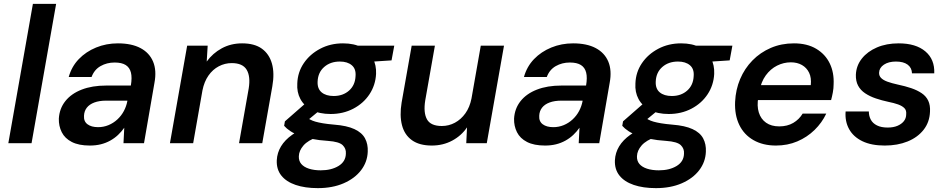

<svg xmlns="http://www.w3.org/2000/svg" viewBox="-20 -740 4892 992"><path d="M23 0 150 -720H270L143 0Z M444 12Q387 12 351 -6.5Q315 -25 299 -57Q283 -89 284 -127Q287 -179 317.5 -217.5Q348 -256 402 -277Q456 -298 529 -298H656Q663 -339 656.5 -365Q650 -391 629.5 -404Q609 -417 572 -417Q532 -417 499.5 -398.5Q467 -380 453 -342H335Q350 -396 387 -434.5Q424 -473 476.5 -494.5Q529 -516 589 -516Q660 -516 706 -491.5Q752 -467 771 -421.5Q790 -376 778 -312L724 0H618L622 -80Q608 -60 590 -43Q572 -26 549.5 -13.5Q527 -1 501 5.5Q475 12 444 12ZM487 -83Q515 -83 540.5 -93.5Q566 -104 586.5 -123Q607 -142 620 -166.5Q633 -191 638 -218V-220H529Q493 -220 467.5 -210.5Q442 -201 428.5 -183.5Q415 -166 414 -142Q412 -113 432 -98Q452 -83 487 -83Z M858 0 947 -504H1053L1048 -422Q1079 -465 1126 -490.5Q1173 -516 1231 -516Q1295 -516 1333 -488.5Q1371 -461 1385 -411.5Q1399 -362 1387 -294L1335 0H1215L1265 -283Q1275 -345 1254.5 -379.5Q1234 -414 1177 -414Q1142 -414 1110.5 -397.5Q1079 -381 1057 -349.5Q1035 -318 1026 -273L978 0Z M1622 232Q1556 232 1507.5 215.5Q1459 199 1433.5 167Q1408 135 1410 88Q1412 49 1432 16Q1452 -17 1489.5 -43.5Q1527 -70 1579 -90L1622 -33Q1571 -15 1548 11.5Q1525 38 1524 67Q1523 91 1536.5 107Q1550 123 1576 131.5Q1602 140 1637 140Q1692 140 1729 117.5Q1766 95 1767 54Q1769 28 1750.5 10Q1732 -8 1675 -12Q1628 -15 1591 -22.5Q1554 -30 1526.5 -40Q1499 -50 1479.5 -63Q1460 -76 1448 -90L1452 -113L1572 -218L1655 -189L1518 -76L1559 -137Q1570 -129 1582 -122.5Q1594 -116 1609.5 -111.5Q1625 -107 1648.5 -103Q1672 -99 1707 -96Q1772 -91 1811 -73Q1850 -55 1866 -25Q1882 5 1880 44Q1878 97 1845.5 139.5Q1813 182 1755.5 207Q1698 232 1622 232ZM1688 -151Q1630 -151 1590.5 -172Q1551 -193 1532 -228.5Q1513 -264 1516 -309Q1518 -367 1549.5 -413.5Q1581 -460 1634 -488Q1687 -516 1752 -516Q1810 -516 1849 -495Q1888 -474 1906.5 -438.5Q1925 -403 1923 -358Q1920 -300 1889 -253Q1858 -206 1805.5 -178.5Q1753 -151 1688 -151ZM1704 -244Q1752 -244 1783.5 -272Q1815 -300 1817 -347Q1820 -384 1797.5 -403Q1775 -422 1736 -422Q1687 -422 1655 -394Q1623 -366 1621 -319Q1619 -282 1641.5 -263Q1664 -244 1704 -244ZM1818 -416 1810 -504H2017L2003 -428Z M2211 12Q2147 12 2108.5 -15.5Q2070 -43 2057 -93Q2044 -143 2055 -210L2107 -504H2227L2177 -221Q2167 -158 2186 -123.5Q2205 -89 2263 -89Q2299 -89 2330.5 -106Q2362 -123 2384.5 -154.5Q2407 -186 2416 -231L2464 -504H2584L2495 0H2389L2393 -82Q2364 -39 2316.5 -13.5Q2269 12 2211 12Z M2796 12Q2739 12 2703 -6.5Q2667 -25 2651 -57Q2635 -89 2636 -127Q2639 -179 2669.5 -217.5Q2700 -256 2754 -277Q2808 -298 2881 -298H3008Q3015 -339 3008.5 -365Q3002 -391 2981.5 -404Q2961 -417 2924 -417Q2884 -417 2851.5 -398.5Q2819 -380 2805 -342H2687Q2702 -396 2739 -434.5Q2776 -473 2828.5 -494.5Q2881 -516 2941 -516Q3012 -516 3058 -491.5Q3104 -467 3123 -421.5Q3142 -376 3130 -312L3076 0H2970L2974 -80Q2960 -60 2942 -43Q2924 -26 2901.5 -13.5Q2879 -1 2853 5.5Q2827 12 2796 12ZM2839 -83Q2867 -83 2892.5 -93.5Q2918 -104 2938.5 -123Q2959 -142 2972 -166.5Q2985 -191 2990 -218V-220H2881Q2845 -220 2819.5 -210.5Q2794 -201 2780.5 -183.5Q2767 -166 2766 -142Q2764 -113 2784 -98Q2804 -83 2839 -83Z M3369 232Q3303 232 3254.5 215.5Q3206 199 3180.5 167Q3155 135 3157 88Q3159 49 3179 16Q3199 -17 3236.5 -43.5Q3274 -70 3326 -90L3369 -33Q3318 -15 3295 11.5Q3272 38 3271 67Q3270 91 3283.5 107Q3297 123 3323 131.5Q3349 140 3384 140Q3439 140 3476 117.5Q3513 95 3514 54Q3516 28 3497.5 10Q3479 -8 3422 -12Q3375 -15 3338 -22.5Q3301 -30 3273.5 -40Q3246 -50 3226.5 -63Q3207 -76 3195 -90L3199 -113L3319 -218L3402 -189L3265 -76L3306 -137Q3317 -129 3329 -122.5Q3341 -116 3356.5 -111.5Q3372 -107 3395.5 -103Q3419 -99 3454 -96Q3519 -91 3558 -73Q3597 -55 3613 -25Q3629 5 3627 44Q3625 97 3592.5 139.5Q3560 182 3502.5 207Q3445 232 3369 232ZM3435 -151Q3377 -151 3337.5 -172Q3298 -193 3279 -228.5Q3260 -264 3263 -309Q3265 -367 3296.5 -413.5Q3328 -460 3381 -488Q3434 -516 3499 -516Q3557 -516 3596 -495Q3635 -474 3653.5 -438.5Q3672 -403 3670 -358Q3667 -300 3636 -253Q3605 -206 3552.5 -178.5Q3500 -151 3435 -151ZM3451 -244Q3499 -244 3530.5 -272Q3562 -300 3564 -347Q3567 -384 3544.5 -403Q3522 -422 3483 -422Q3434 -422 3402 -394Q3370 -366 3368 -319Q3366 -282 3388.5 -263Q3411 -244 3451 -244ZM3565 -416 3557 -504H3764L3750 -428Z M3989 12Q3922 12 3873 -16Q3824 -44 3799.5 -95Q3775 -146 3778 -214Q3781 -277 3804 -331.5Q3827 -386 3867.5 -427.5Q3908 -469 3962.5 -492.5Q4017 -516 4082 -516Q4150 -516 4197 -488Q4244 -460 4267 -412.5Q4290 -365 4287 -304Q4287 -284 4283 -262.5Q4279 -241 4274 -223H3864L3878 -300H4169Q4173 -338 4160.5 -364Q4148 -390 4123.5 -404Q4099 -418 4066 -418Q4029 -418 3995 -401Q3961 -384 3936.5 -350.5Q3912 -317 3903 -266L3898 -237Q3890 -193 3900.5 -159Q3911 -125 3938 -106Q3965 -87 4006 -87Q4048 -87 4078.5 -105Q4109 -123 4127 -153H4249Q4227 -106 4188.5 -68.5Q4150 -31 4099.5 -9.5Q4049 12 3989 12Z M4551 12Q4482 12 4435.5 -10.5Q4389 -33 4367 -73Q4345 -113 4349 -164H4469Q4469 -141 4479 -122Q4489 -103 4511 -92Q4533 -81 4566 -81Q4596 -81 4617 -90Q4638 -99 4650 -114Q4662 -129 4662 -150Q4664 -170 4652.5 -181.5Q4641 -193 4620 -200.5Q4599 -208 4569 -214Q4536 -221 4505 -231.5Q4474 -242 4450 -258Q4426 -274 4413.5 -297.5Q4401 -321 4402 -354Q4404 -401 4433 -437.5Q4462 -474 4511 -495Q4560 -516 4623 -516Q4712 -516 4761 -474.5Q4810 -433 4807 -361H4692Q4691 -390 4669.5 -406Q4648 -422 4609 -422Q4571 -422 4547 -406Q4523 -390 4522 -365Q4521 -349 4532 -337.5Q4543 -326 4565 -318Q4587 -310 4619 -303Q4657 -295 4688 -284.5Q4719 -274 4742 -258.5Q4765 -243 4776 -219.5Q4787 -196 4785 -163Q4783 -109 4752 -69.5Q4721 -30 4669 -9Q4617 12 4551 12Z"/></svg>

Font: DM Sans SemiBold
Style: Italic
Weight: 600
Italic angle: -10°
Designer: Colophon Foundry, Jonny Pinhorn
Foundry: Colophon Foundry
Version: Version 4.004;gftools[0.9.30]